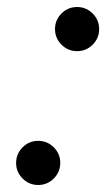

<svg xmlns="http://www.w3.org/2000/svg" viewBox="-20 -522 318 548"><path d="M44.5 -12.5Q26 -31 26 -57Q26 -83 44.5 -101.5Q63 -120 89 -120Q115 -120 133.5 -101.5Q152 -83 152 -57Q152 -31 133.5 -12.5Q115 6 89 6Q63 6 44.5 -12.5ZM155.5 -394.5Q137 -413 137 -439Q137 -465 155.5 -483.5Q174 -502 200 -502Q226 -502 244.5 -483.5Q263 -465 263 -439Q263 -413 244.5 -394.5Q226 -376 200 -376Q174 -376 155.5 -394.5Z"/></svg>

Font: Justus
Style: ItalicOldstyle
Weight: 400
Italic angle: -12°
Version: Version 001.001